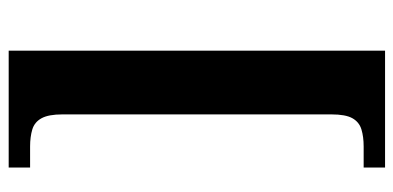

<svg xmlns="http://www.w3.org/2000/svg" viewBox="-258 -542 928 453"><g transform="rotate(90 206.5 -316.0)"><path d="M100 128V-760H375.8V-709.5H326.1Q303.3 -709.5 286 -704.3Q268.6 -699.1 259.5 -683Q250.4 -667 250.4 -633.3V1.3Q250.4 34 259.5 50.5Q268.6 67.1 286 72.3Q303.3 77.5 326.1 77.5H375.8V128Z"/></g></svg>

Font: Noto Serif Gurmukhi
Style: Regular
Weight: 400
Designer: Vaibhav Singh and the Monotype Design Team
Foundry: Monotype Imaging Inc.
Version: Version 2.003